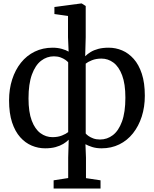

<svg xmlns="http://www.w3.org/2000/svg" viewBox="-20 -839 882 1101"><path d="M287.5 242V195L371 182V65L374 -38Q361.5 -25 342.8 -13.8Q324 -2.5 298.5 4.5Q273 11.5 238.5 11.5Q199 11.5 162 -4Q125 -19.5 95.8 -52.2Q66.5 -85 49.2 -137.2Q32 -189.5 32 -263Q32 -328.5 49.8 -383.5Q67.5 -438.5 100.2 -479.5Q133 -520.5 179.2 -543Q225.5 -565.5 282 -565.5Q311 -565.5 335.2 -558.5Q359.5 -551.5 373.5 -543L370 -625.5V-747.5L292 -758.5V-799L444 -819H449L471.5 -804.5V-625.5L468.5 -516.5Q481.5 -529.5 500 -540.8Q518.5 -552 544 -558.8Q569.5 -565.5 603.5 -565.5Q643.5 -565.5 680.2 -550Q717 -534.5 746.5 -501.5Q776 -468.5 793.2 -416.2Q810.5 -364 810.5 -290Q810.5 -225.5 792.8 -170.5Q775 -115.5 742.5 -74.5Q710 -33.5 664.2 -11Q618.5 11.5 562.5 11.5Q532 11.5 508 3.8Q484 -4 470 -12L473 65V182.5L556.5 195V242ZM281 -52.5Q312 -52.5 335.5 -62Q359 -71.5 371 -81.5V-481.5Q366.5 -487.5 355.2 -495.5Q344 -503.5 327.2 -509.8Q310.5 -516 289 -516Q248.5 -516 215.5 -490.5Q182.5 -465 163 -411.5Q143.5 -358 143.5 -274.5Q143.5 -196.5 162 -147.5Q180.5 -98.5 211.8 -75.5Q243 -52.5 281 -52.5ZM553.5 -39Q594.5 -39 627.2 -64Q660 -89 679.5 -142.2Q699 -195.5 699 -279Q699 -358 680.2 -407.5Q661.5 -457 630.5 -480Q599.5 -503 562 -503Q531 -503 507.2 -493.5Q483.5 -484 471.5 -474V-73.5Q476 -67.5 487 -59.5Q498 -51.5 515 -45.2Q532 -39 553.5 -39Z"/></svg>

Font: Merriweather 28pt
Style: Regular
Weight: 400
Version: Version 2.100